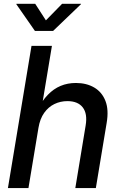

<svg xmlns="http://www.w3.org/2000/svg" viewBox="-20 -962 619 982"><path d="M176.8 -308.6 125.5 0H20.5L141.1 -727.5H245.6L190.9 -398.4H170.4Q194.8 -446.3 224.6 -477.1Q254.4 -507.8 290 -522.7Q325.7 -537.6 368.2 -537.6Q422.4 -537.6 461.9 -514.4Q501.5 -491.2 519.3 -445.8Q537.1 -400.4 525.4 -332.5L470.2 0H365.2L418 -319.8Q428.2 -380.4 403.3 -412.6Q378.4 -444.8 324.7 -444.8Q289.1 -444.8 258.3 -429.9Q227.5 -415 206.1 -385Q184.6 -355 176.8 -308.6ZM160.2 -942.4 214.8 -857.9 297.4 -942.4H394.5L394 -940.4L251.5 -803.7H158.7L63.5 -940.4L64 -942.4Z"/></svg>

Font: Inter 24pt Medium
Style: Italic
Weight: 500
Italic angle: -9.3988°
Designer: Rasmus Andersson
Foundry: rsms
Version: Version 4.001;git-66647c0bb